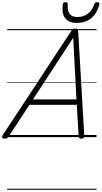

<svg xmlns="http://www.w3.org/2000/svg" viewBox="-66 -1263 936 1768"><path d="M-23 14Q-39 14 -44.5 5Q-50 -4 -40 -20L591 -979Q598 -991 606 -995.5Q614 -1000 628 -1000Q641 -1000 647 -994.5Q653 -989 654 -973L710 -14Q711 0 704.5 7Q698 14 683 14Q669 14 664 8.5Q659 3 658 -10L641 -298H205L16 -9Q6 5 -1.5 9.5Q-9 14 -23 14ZM238 -348H638L608 -915ZM641 -1052Q569 -1052 535 -1095Q501 -1138 512 -1223Q513 -1233 519 -1238Q525 -1243 537 -1243Q548 -1243 553.5 -1238Q559 -1233 558 -1223Q553 -1164 575.5 -1135Q598 -1106 646 -1106Q702 -1106 742.5 -1136.5Q783 -1167 801 -1222Q805 -1234 811 -1238.5Q817 -1243 828 -1243Q840 -1243 846 -1237Q852 -1231 849 -1221Q832 -1162 802.5 -1124.5Q773 -1087 732 -1069.5Q691 -1052 641 -1052ZM0 475H823V485H0ZM0 -20H823V0H0ZM0 -505H823V-500H0ZM0 -995H823V-985H0Z"/></svg>

Font: Playwrite CZ Guides
Style: Regular
Weight: 400
Designer: Veronika Burian, José Scaglione
Foundry: TypeTogether
Version: Version 1.003